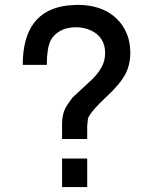

<svg xmlns="http://www.w3.org/2000/svg" viewBox="-20 -755 596 775"><path d="M332 -246.1V-193.8H230.5V-253.9Q230.5 -293 244.6 -319.8L258.8 -342.3L270.5 -357.9L272 -360.4L276.9 -365.2L334 -418Q354.5 -436 368.4 -452.4Q382.3 -468.8 390.6 -484.9Q404.3 -510.3 404.3 -541Q404.3 -605 347.7 -631.8Q334.5 -638.2 319.3 -641.6Q304.2 -645 287.1 -645Q250.5 -645 224.6 -631.1Q198.7 -617.2 184.6 -592.3Q168.9 -560.1 168.9 -493.2H71.8Q71.8 -711.4 252.9 -732.9L291.5 -735.4Q417.5 -735.4 476.1 -649.4L476.6 -647.5Q491.7 -625 498.8 -598.6Q505.9 -572.3 505.9 -541Q505.9 -494.1 485.8 -455.1Q474.6 -434.6 454.8 -411.1Q435.1 -387.7 406.7 -361.8Q378.9 -335.4 361.3 -315.4Q343.8 -295.4 338.4 -283.7V-284.7Q337.4 -282.2 336.4 -279.5Q335.4 -276.9 334.5 -274.4L335 -275.9ZM332 -115.2V0H230.5V-115.2Z"/></svg>

Font: SolaimanLipi
Style: Bold
Weight: 700
Designer: Solaiman Karim
Foundry: Al Mamun Sumon
Version: Version 2.000